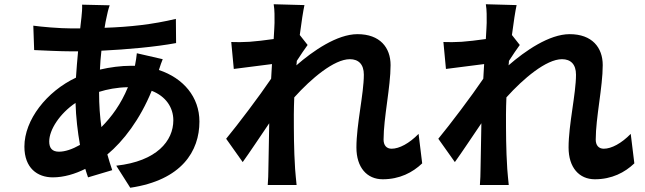

<svg xmlns="http://www.w3.org/2000/svg" viewBox="-20 -827 3040 905"><path d="M447 -394C485 -406 531 -415 583 -416C550 -336 506 -276 458 -228C451 -277 447 -331 447 -392ZM258 -112C226 -112 212 -129 212 -160C212 -216 262 -292 336 -342C338 -274 346 -206 357 -144C320 -123 286 -112 258 -112ZM625 -576C624 -562 620 -537 616 -517H599C550 -517 498 -510 451 -499C452 -529 455 -559 458 -588C580 -594 713 -606 810 -624L809 -738C700 -712 593 -700 473 -696C476 -715 479 -733 483 -749C486 -764 490 -782 497 -802L367 -805C368 -788 366 -764 364 -746L358 -693H320C259 -693 172 -701 137 -706L141 -591C187 -589 264 -585 316 -585H348C344 -545 341 -503 338 -461C200 -396 95 -262 95 -136C95 -35 156 9 229 9C281 9 334 -7 382 -31C386 -17 391 -3 395 9L509 -25C501 -49 493 -73 486 -99C561 -161 640 -264 695 -399C762 -373 797 -320 797 -260C797 -163 719 -67 528 -46L594 58C837 22 920 -115 920 -254C920 -370 844 -459 729 -497C735 -516 742 -537 747 -548Z M1953 -196C1909 -151 1862 -126 1826 -126C1801 -126 1788 -143 1788 -169C1788 -272 1821 -417 1821 -520C1821 -603 1771 -666 1665 -666C1569 -666 1455 -587 1377 -519C1378 -526 1379 -533 1379 -540C1396 -566 1417 -598 1430 -615L1393 -662C1401 -724 1409 -775 1415 -803L1270 -807C1275 -777 1274 -747 1274 -719C1274 -708 1272 -680 1270 -643C1228 -637 1185 -632 1156 -630C1121 -628 1098 -628 1070 -629L1082 -502C1138 -509 1214 -519 1262 -525L1258 -456C1202 -373 1102 -241 1046 -173L1124 -63C1158 -110 1206 -183 1249 -246C1247 -162 1247 -105 1245 -28C1245 -12 1244 24 1242 45H1378C1376 23 1372 -13 1371 -31C1365 -124 1365 -207 1365 -288C1365 -313 1366 -340 1367 -368C1447 -457 1555 -548 1629 -548C1670 -548 1695 -524 1695 -475C1695 -385 1660 -240 1660 -132C1660 -37 1710 18 1784 18C1864 18 1925 -14 1970 -57Z M2953 -196C2909 -151 2862 -126 2826 -126C2801 -126 2788 -143 2788 -169C2788 -272 2821 -417 2821 -520C2821 -603 2771 -666 2665 -666C2569 -666 2455 -587 2377 -519C2378 -526 2379 -533 2379 -540C2396 -566 2417 -598 2430 -615L2393 -662C2401 -724 2409 -775 2415 -803L2270 -807C2275 -777 2274 -747 2274 -719C2274 -708 2272 -680 2270 -643C2228 -637 2185 -632 2156 -630C2121 -628 2098 -628 2070 -629L2082 -502C2138 -509 2214 -519 2262 -525L2258 -456C2202 -373 2102 -241 2046 -173L2124 -63C2158 -110 2206 -183 2249 -246C2247 -162 2247 -105 2245 -28C2245 -12 2244 24 2242 45H2378C2376 23 2372 -13 2371 -31C2365 -124 2365 -207 2365 -288C2365 -313 2366 -340 2367 -368C2447 -457 2555 -548 2629 -548C2670 -548 2695 -524 2695 -475C2695 -385 2660 -240 2660 -132C2660 -37 2710 18 2784 18C2864 18 2925 -14 2970 -57Z"/></svg>

Font: Source Han Sans SC Bold
Style: Regular
Weight: 700
Designer: Ryoko NISHIZUKA (kana & ideographs); Paul D. Hunt (Latin, Greek & Cyrillic); Wenlong ZHANG (bopomofo); Sandoll Communica
Foundry: Adobe Systems Incorporated
Version: Version 1.001;PS 1.001;hotconv 1.0.78;makeotf.lib2.5.61930